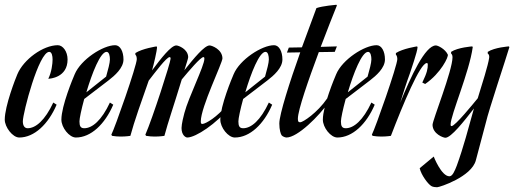

<svg xmlns="http://www.w3.org/2000/svg" viewBox="-70 -571 2178 807"><path d="M46 -32C34 -32 26 -42 26 -61C26 -96 93 -353 137 -353C148 -353 151 -335 151 -321C151 -304 147 -268 133 -240C140 -240 214 -245 214 -321C214 -355 194 -381 173 -381C111 -381 29 -321 3 -259C-4 -243 -50 -126 -50 -68C-50 -37 -17 7 11 7C74 7 133 -49 168 -131L154 -140C119 -65 80 -32 46 -32Z M249 7C312 7 371 -49 406 -131L392 -140C357 -65 318 -32 284 -32C268 -32 264 -42 264 -61C264 -73 272 -111 284 -155L386 -233C412 -253 449 -285 449 -321C449 -355 435 -381 414 -381C363 -381 270 -321 244 -259C237 -243 188 -126 188 -68C188 -35 221 7 249 7ZM378 -353C389 -353 392 -335 392 -321C392 -307 384 -277 376 -249L293 -183C317 -264 352 -353 378 -353Z M544 0C556 2 569 3 580 3C603 3 621 0 621 0C637 -60 658 -119 694 -237C724 -273 773 -331 785 -331C788 -331 789 -329 789 -324C789 -294 723 -164 705 -96C702 -86 693 -49 693 -33C693 -2 711 7 717 7C753 7 841 -52 896 -121L885 -131C842 -78 795 -51 781 -50C775 -50 774 -53 774 -61C774 -121 865 -306 865 -326C864 -364 820 -380 811 -380C789 -380 745 -326 705 -276C713 -302 721 -325 721 -331C720 -365 680 -380 671 -380C649 -380 607 -326 569 -275C576 -299 590 -358 590 -373L588 -376C588 -376 528 -367 499 -348V-341C499 -341 505 -337 505 -323C505 -295 412 -31 398 -5L401 0C413 2 426 3 437 3C460 3 478 0 478 0C493 -57 527 -153 555 -232C582 -267 630 -331 643 -331C646 -331 647 -329 647 -324C647 -309 571 -73 541 -5Z M917 7C980 7 1039 -49 1074 -131L1060 -140C1025 -65 986 -32 952 -32C936 -32 932 -42 932 -61C932 -73 940 -111 952 -155L1054 -233C1080 -253 1117 -285 1117 -321C1117 -355 1103 -381 1082 -381C1031 -381 938 -321 912 -259C905 -243 856 -126 856 -68C856 -35 889 7 917 7ZM1046 -353C1057 -353 1060 -335 1060 -321C1060 -307 1052 -277 1044 -249L961 -183C985 -264 1020 -353 1046 -353Z M1346 -548C1346 -549 1344 -550 1344 -551C1344 -551 1285 -546 1260 -537L1199 -372L1144 -371L1136 -350L1192 -351C1148 -228 1104 -90 1104 -52C1104 -25 1110 -7 1114 -2C1119 4 1131 7 1134 7C1180 7 1270 -81 1316 -147L1305 -157C1264 -97 1203 -57 1192 -57C1184 -57 1182 -61 1182 -72C1182 -108 1226 -234 1270 -352L1337 -353L1346 -376L1278 -374C1305 -445 1331 -511 1346 -548Z M1348 7C1411 7 1470 -49 1505 -131L1491 -140C1456 -65 1417 -32 1383 -32C1367 -32 1363 -42 1363 -61C1363 -73 1371 -111 1383 -155L1485 -233C1511 -253 1548 -285 1548 -321C1548 -355 1534 -381 1513 -381C1462 -381 1369 -321 1343 -259C1336 -243 1287 -126 1287 -68C1287 -35 1320 7 1348 7ZM1477 -353C1488 -353 1491 -335 1491 -321C1491 -307 1483 -277 1475 -249L1392 -183C1416 -264 1451 -353 1477 -353Z M1573 0C1624 -133 1696 -306 1724 -306C1727 -306 1728 -304 1728 -299C1728 -283 1726 -267 1705 -224L1717 -218C1783 -263 1817 -334 1812 -342C1801 -365 1771 -380 1762 -380C1717 -380 1657 -250 1612 -139C1625 -181 1639 -225 1653 -263C1656 -273 1685 -355 1685 -373L1683 -376C1683 -376 1623 -367 1594 -348V-341C1594 -341 1600 -337 1600 -323C1600 -295 1507 -31 1493 -5L1496 0C1508 2 1521 3 1532 3C1555 3 1573 0 1573 0Z M1972 -55C1984 -108 2058 -328 2071 -373L2069 -376C2069 -376 2009 -372 1980 -353V-346C1980 -346 1988 -342 1986 -328C1982 -298 1956 -216 1938 -158C1920 -136 1843 -41 1828 -41C1825 -41 1824 -43 1824 -48C1824 -87 1903 -269 1917 -373L1915 -376C1915 -376 1855 -372 1826 -353V-346C1826 -346 1832 -342 1832 -331C1832 -274 1748 -66 1748 -46C1749 -8 1793 8 1802 8C1826 8 1880 -61 1922 -115C1898 -29 1878 48 1850 125C1841 148 1832 170 1819 170C1785 170 1753 87 1753 87L1694 136C1700 164 1729 203 1743 211C1749 215 1761 216 1767 216C1778 216 1912 172 1930 103L1972 -55Z"/></svg>

Font: Romanesco
Style: Regular
Weight: 400
Designer: Astigmatic (AOETI)
Foundry: Astigmatic (AOETI)
Version: Version 1.000